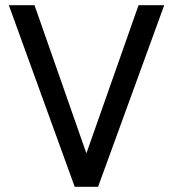

<svg xmlns="http://www.w3.org/2000/svg" viewBox="-20 -720 667 740"><path d="M268 0 14 -700H113L313 -129L514 -700H613L358 0Z"/></svg>

Font: Zen Kaku Gothic New Medium
Style: Regular
Weight: 500
Designer: Yoshimichi Ohira
Foundry: Positype
Version: Version 1.002